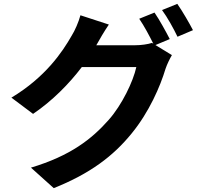

<svg xmlns="http://www.w3.org/2000/svg" viewBox="-20 -884 1040 993"><path d="M858 -682C839 -719 804 -783 779 -819L700 -787C725 -751 753 -698 773 -658L766 -662C744 -655 710 -650 679 -650H478L481 -655C493 -677 519 -722 543 -757L396 -805C387 -771 367 -725 351 -700C302 -614 215 -485 39 -379L151 -295C250 -362 337 -450 403 -537H685C669 -463 611 -342 543 -265C455 -165 344 -78 140 -17L258 89C446 14 566 -77 661 -194C752 -305 809 -438 836 -528C844 -552 858 -580 869 -599L784 -651ZM818 -832C846 -794 878 -736 898 -694L978 -728C960 -763 923 -827 897 -864Z"/></svg>

Font: Source Han Sans Old Style Bold
Style: Regular
Weight: 700
Designer: Ryoko NISHIZUKA (kana & ideographs); Paul D. Hunt (Latin, Greek & Cyrillic); Wenlong ZHANG (bopomofo); Sandoll Communica
Foundry: Adobe Systems Incorporated
Version: Version 1.004;PS 1.004;hotconv 1.0.81;makeotf.lib2.5.63406